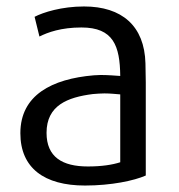

<svg xmlns="http://www.w3.org/2000/svg" viewBox="-20 -562 555 594"><path d="M352 -60C327 -52 294 -47 252 -47C173 -47 124 -76 124 -151C124 -236 189 -261 267 -271C280 -272 292 -273 303 -273C322 -273 338 -271 352 -270ZM431 -19V-307C431 -327 430 -347 430 -366C427 -482 357 -542 240 -542C171 -542 114 -524 87 -510L102 -449C128 -462 169 -477 232 -477C331 -477 351 -420 352 -327C338 -328 314 -330 291 -330C284 -330 277 -329 270 -329C141 -318 43 -268 43 -150C43 -42 117 12 243 12C324 12 395 -3 431 -19Z"/></svg>

Font: Repo
Style: Regular
Weight: 400
Designer: Stefan Peev
Foundry: Context Ltd
Version: Version 0.000